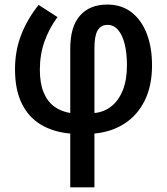

<svg xmlns="http://www.w3.org/2000/svg" viewBox="-20 -570 722 830"><path d="M147 -548.8 228.5 -496.1Q192.4 -447.3 172.4 -390.9Q152.3 -334.5 152.3 -268.6Q152.3 -209.5 168.7 -170.2Q185.1 -130.9 214.6 -109.4Q244.1 -87.9 283.7 -81.5V-360.4Q283.7 -454.6 325.7 -502.4Q367.7 -550.3 443.8 -550.3Q505.4 -550.3 548.6 -516.8Q591.8 -483.4 614.5 -424.3Q637.2 -365.2 637.2 -287.6Q637.2 -199.2 605.7 -135.5Q574.2 -71.8 518.1 -35.6Q461.9 0.5 388.2 7.3V239.7H283.7V7.3Q210.9 1 157.2 -31Q103.5 -63 74.2 -122.6Q44.9 -182.1 44.9 -270.5Q44.9 -351.6 72 -420.4Q99.1 -489.3 147 -548.8ZM444.3 -462.4Q416.5 -462.4 402.3 -439Q388.2 -415.5 388.2 -361.8V-81.5Q430.2 -85.4 461.9 -110.8Q493.7 -136.2 511.2 -180.9Q528.8 -225.6 528.8 -287.1Q528.8 -340.8 518.8 -380.4Q508.8 -419.9 489.7 -441.4Q470.7 -462.9 444.3 -462.4Z"/></svg>

Font: Open Sans SemiCondensed SemiBold
Style: Regular
Weight: 600
Width: 4
Designer: Monotype Design Team
Foundry: Monotype Imaging Inc.
Version: Version 3.000